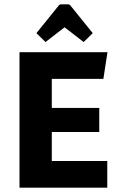

<svg xmlns="http://www.w3.org/2000/svg" viewBox="-20 -866 557 886"><path d="M219 -123H475V0H70V-625H476L457 -502H219V-368H438V-257H219ZM148 -713 249 -838Q254 -846 262 -846H294Q302 -846 307 -838L408 -713L366 -672L278 -740L190 -672Z"/></svg>

Font: Changa SemiBold
Style: Regular
Weight: 600
Designer: Eduardo Rodriguez Tunni
Foundry: Eduardo Rodriguez Tunni
Version: Version 2.002; ttfautohint (v1.5) -l 8 -r 50 -G 150 -x 14 -H